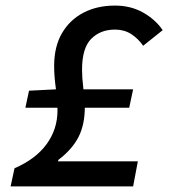

<svg xmlns="http://www.w3.org/2000/svg" viewBox="-20 -668 640 688"><path d="M18 0 32 -65Q108 -98 147 -151.5Q186 -205 186 -272Q186 -308 180 -352Q174 -396 174 -431Q174 -501 202 -549Q230 -597 279 -622.5Q328 -648 392 -648Q448 -648 492 -623.5Q536 -599 563 -560L493 -504Q475 -530 450 -546Q425 -562 392 -562Q340 -562 307 -529Q274 -496 274 -418Q274 -389 278.5 -353Q283 -317 284 -285Q284 -221 261 -176.5Q238 -132 189 -95L188 -90H474L457 0ZM71 -282 84 -343 182 -348H457L443 -282Z"/></svg>

Font: Source Code Pro SemiBold
Style: Italic
Weight: 600
Italic angle: -11°
Monospace: yes
Designer: Paul D. Hunt, Teo Tuominen
Foundry: Adobe Systems Incorporated
Version: Version 1.016;hotconv 1.0.116;makeotfexe 2.5.65601